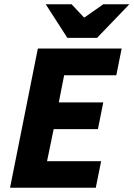

<svg xmlns="http://www.w3.org/2000/svg" viewBox="-20 -878 625 898"><path d="M27 0 157 -651H549L524 -526H280L255 -399H463L438 -274H231L200 -124H453L428 0ZM295 -701 194 -858H315L372 -797H376L463 -858H585L434 -701Z"/></svg>

Font: Source Sans 3 ExtraLight ExtraBold
Style: Italic
Weight: 800
Italic angle: -11°
Version: Version 3.052;hotconv 1.1.0;makeotfexe 2.6.0